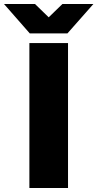

<svg xmlns="http://www.w3.org/2000/svg" viewBox="-92 -934 484 954"><path d="M54 0H246V-720H54ZM-72 -914 56 -768H243L372 -914H218L150 -848L82 -914Z"/></svg>

Font: Aspekta 850
Style: Regular
Weight: 850
Designer: Ivo Dolenc
Version: Version 2.000